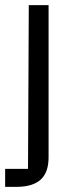

<svg xmlns="http://www.w3.org/2000/svg" viewBox="-22 -525 290 747"><path d="M167 87Q167 146 136 174Q105 202 42 202H-2V132H87L90 -505H167Z"/></svg>

Font: 42dot Sans
Style: Regular
Weight: 400
Designer: 42dot
Version: Version 1.000